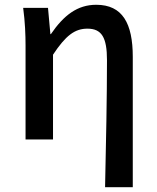

<svg xmlns="http://www.w3.org/2000/svg" viewBox="-20 -584 656 804"><path d="M536 -73V-346C536 -486 493 -564 383 -564C304 -564 247 -520 193 -441H191L181 -551H77C85 -492 87 -437 87 -394V0H202V-355C255 -435 293 -464 346 -464C406 -464 428 -427 428 -332C428 -183 424 23 420 200H478H536Z"/></svg>

Font: GenSekiGothic2 TW M
Style: Regular
Weight: 500
Version: Version 2.100;PS 2.1;hotconv 16.6.51;makeotf.lib2.5.65220 DE